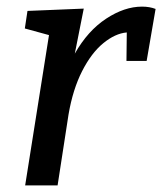

<svg xmlns="http://www.w3.org/2000/svg" viewBox="-20 -560 490 580"><path d="M56 0 128 -454 55 -474 63 -527 233 -534 206 -398Q245 -467 300.5 -503.5Q356 -540 409 -540Q432 -540 450 -533L423 -376H362L363 -462Q328 -459 292 -429.5Q256 -400 228 -345Q200 -290 187 -214L154 0Z"/></svg>

Font: Bitter Medium
Style: Italic
Weight: 500
Italic angle: -9°
Designer: Sol Matas, and Bitter project Authors
Foundry: Sol Matas
Version: Version 2.001